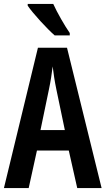

<svg xmlns="http://www.w3.org/2000/svg" viewBox="-20 -957 537 977"><path d="M251 -937H121V-928C147 -889 221 -809 258 -777H335V-789C311 -823 270 -894 251 -937ZM373 0H497L321 -714H173L0 0H126L168 -191H330ZM267 -501 310 -295H186L229 -502C238 -544 244 -586 248 -619C252 -585 258 -544 267 -501Z"/></svg>

Font: Noto Sans Devanagari ExtraCondensed SemiBold
Style: Regular
Weight: 600
Width: 2
Designer: Jelle Bosma - Monotype Design Team
Foundry: Monotype Imaging Inc.
Version: Version 2.004